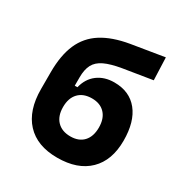

<svg xmlns="http://www.w3.org/2000/svg" viewBox="-165 -823 915 959"><g transform="rotate(30 293.0 -343.0)"><path d="M296.9 9.8Q180.7 9.8 118.4 -57.4Q56.2 -124.5 56.2 -247.1V-343.8Q56.2 -441.4 84.7 -506.8Q113.3 -572.3 173.6 -610.6Q233.9 -648.9 328.6 -665L517.1 -695.8L522 -566.4L355.5 -539.6Q294.4 -529.3 259 -512.5Q223.6 -495.6 208.7 -467.3Q193.8 -439 193.8 -393.6V-345.7H209Q222.2 -399.9 261.5 -429.4Q300.8 -459 357.9 -459Q445.8 -459 494.1 -398.9Q542.5 -338.9 542.5 -229.5Q542.5 -115.7 478.3 -53Q414.1 9.8 296.9 9.8ZM300.8 -115.2Q349.1 -115.2 376 -144Q402.8 -172.9 402.8 -224.6Q402.8 -276.4 375.7 -305.2Q348.6 -334 300.8 -334Q251.5 -334 223.9 -305.2Q196.3 -276.4 196.3 -224.6Q196.3 -172.9 224.1 -144Q252 -115.2 300.8 -115.2Z"/></g></svg>

Font: Cascadia Mono
Style: Regular
Weight: 400
Monospace: yes
Designer: Aaron Bell
Foundry: Saja Typeworks
Version: Version 2102.003